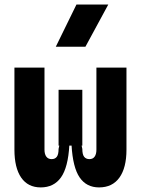

<svg xmlns="http://www.w3.org/2000/svg" viewBox="-20 -815 626 845"><path d="M416 9.8Q360.4 9.8 330.3 -34.4Q300.3 -78.6 294.9 -176.3L335 -193.4L342.3 -159.7Q342.3 -135.2 350.3 -125Q358.4 -114.7 373.6 -114.7Q388.8 -114.7 396.5 -125.6Q404.3 -136.5 404.3 -156.2V-517.6H536.6V-156.2Q536.6 -76.7 505.6 -33.4Q474.6 9.8 416 9.8ZM159.2 9.8Q103 9.8 73.2 -33.4Q43.5 -76.7 43.5 -156.2V-517.6H175.8V-156.2Q175.8 -136.7 183.8 -125.7Q191.9 -114.7 207.1 -114.7Q222.3 -114.7 230 -125Q237.8 -135.2 237.8 -159.7L245.1 -193.4L285.2 -176.3Q279.8 -78.6 248.5 -34.4Q217.3 9.8 159.2 9.8ZM237.8 -174.3V-419.9H342.3V-174.3ZM225.6 -609.4 316.4 -794.9H456.5L356 -609.4Z"/></svg>

Font: Cascadia Code PL
Style: Regular
Weight: 400
Monospace: yes
Designer: Aaron Bell
Foundry: Saja Typeworks
Version: Version 2102.003